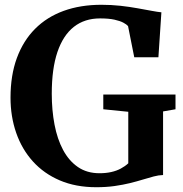

<svg xmlns="http://www.w3.org/2000/svg" viewBox="-20 -772 764 803"><path d="M382.5 11Q297 11 230.2 -17.5Q163.5 -46 117.5 -97Q71.5 -148 47.8 -216.2Q24 -284.5 24 -363.5Q24 -457 50.5 -529.2Q77 -601.5 126.5 -651.2Q176 -701 246.2 -726.5Q316.5 -752 404 -752Q445.5 -752 483.8 -747.8Q522 -743.5 555 -737.5Q588 -731.5 613.8 -726.8Q639.5 -722 655 -720.5L642.5 -532.5H541.5L515.5 -663Q510 -669.5 496.2 -677Q482.5 -684.5 458.5 -689.8Q434.5 -695 398.5 -695Q334 -695 289 -659.8Q244 -624.5 220.2 -554.5Q196.5 -484.5 196.5 -380Q196.5 -311.5 208 -251Q219.5 -190.5 243.8 -145Q268 -99.5 305.8 -73.5Q343.5 -47.5 396 -47.5Q423 -47.5 445.2 -52.5Q467.5 -57.5 485.2 -67Q503 -76.5 516.5 -89V-304.5L412 -315V-376.5H714V-315L662 -306V-40Q643.5 -39.5 622.8 -34Q602 -28.5 577.5 -21Q553 -13.5 523.8 -6.2Q494.5 1 459.5 6Q424.5 11 382.5 11Z"/></svg>

Font: Merriweather 36pt
Style: Bold
Weight: 700
Designer: Eben Sorkin
Foundry: Eben Sorkin
Version: Version 2.100